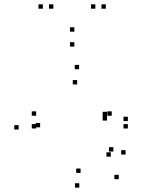

<svg xmlns="http://www.w3.org/2000/svg" viewBox="-20 -836 660 878"><path d="M523 -16.5V-36.5H503V-16.5ZM554.2 -129.3V-149.3H534.2V-129.3ZM498.2 -143V-163H478.2V-143ZM486.7 -119.5V-139.5H466.7V-119.5ZM348.5 -45.3V-65.3H328.5V-45.3ZM163.5 -253.7V-273.7H143.5V-253.7ZM332.8 -449.8V-469.8H312.8V-449.8ZM469.5 -304.7V-324.7H449.5V-304.7ZM469.5 -284.7V-304.7H449.5V-284.7ZM491 -306.8V-326.8H471V-306.8ZM145.3 -306.8V-326.8H125.3V-306.8ZM145.3 -248.5V-268.5H125.3V-248.5ZM564.7 -248.5V-268.5H544.7V-248.5ZM564.7 -282.3V-302.3H544.7V-282.3ZM341.8 -519.3V-539.3H321.8V-519.3ZM65.3 -243.7V-263.7H45.3V-243.7ZM342.7 22V2H322.7V22ZM464 -796.2V-816.2H444V-796.2ZM416 -796.2V-816.2H396V-796.2ZM320 -691.2V-711.2H300V-691.2ZM224 -796.2V-816.2H204V-796.2ZM176 -796.2V-816.2H156V-796.2ZM320 -623V-643H300V-623Z"/></svg>

Font: Monaspace Xenon Dots Var
Style: Regular
Weight: 400
Designer: Riley Cran and the Lettermatic Team
Version: Version 1.100 (Monaspace Xenon Dots)